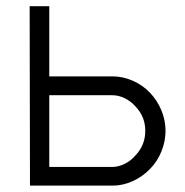

<svg xmlns="http://www.w3.org/2000/svg" viewBox="-20 -582 580 602"><path d="M134.5 -562.5V-342.5H333.5Q365 -342.5 396 -329Q427 -315.5 450 -291.5Q473 -267.5 486 -236.2Q499 -205 499 -172Q499 -138.5 486 -106.8Q473 -75 450 -52Q427 -28 396 -14Q365 0 333.5 0H74L73 -562.5ZM134.5 -58.5H331Q351 -58.5 370.8 -68.2Q390.5 -78 405 -95Q435.5 -127 435.5 -172Q435.5 -216 405 -248Q390.5 -264.5 371.2 -274Q352 -283.5 331 -283.5H134.5Z"/></svg>

Font: Russisch Sans Light
Style: Regular
Weight: 300
Designer: Michael Sharanda (font) & Cristiano Sobral (main changes)
Foundry: Michael Sharanda
Version: Version 2.00;September 8, 2020;FontCreator 13.0.0.2681 64-bi